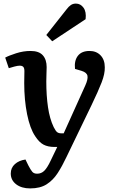

<svg xmlns="http://www.w3.org/2000/svg" viewBox="-20 -819 655 1070"><path d="M350 57Q327 106 301.5 145.5Q276 185 240 208Q204 231 148 231Q100 231 70 208Q40 185 40 148Q40 116 63 95.5Q86 75 122 70L138 103Q151 128 160 138.5Q169 149 187 149Q210 149 226.5 133Q243 117 262 77L299 0H284Q247 0 222.5 -13Q198 -26 176 -60Q147 -103 131 -182.5Q115 -262 115 -356Q115 -372 115.5 -390Q116 -408 116 -423Q116 -440 109.5 -446.5Q103 -453 90 -453Q78 -453 60 -448Q42 -443 29 -439L9 -498Q29 -509 69.5 -522Q110 -535 150 -535Q197 -535 218.5 -511Q240 -487 240 -445Q240 -428 239 -409Q238 -390 238 -365Q238 -286 247.5 -221.5Q257 -157 279 -111Q290 -89 298.5 -82.5Q307 -76 321 -76H335L455 -342Q471 -377 467.5 -396Q464 -415 435 -424L398 -435Q393 -481 414 -508Q435 -535 479 -535Q517 -535 540.5 -510.5Q564 -486 564 -444Q565 -408 546.5 -360Q528 -312 490 -233ZM351 -767Q363 -783 375 -791Q387 -799 403 -799Q429 -799 445.5 -776Q462 -753 457 -712L271 -589L238 -624Z"/></svg>

Font: Literata 7pt SemiBold
Style: Italic
Weight: 600
Italic angle: -2°
Designer: Latin by Veronika Burian and Jose Scaglione. Greek by Irene Vlachou. Cyrillic by Vera Evstafieva
Foundry: TypeTogether
Version: Version 3.002